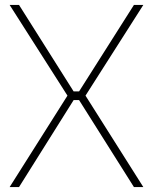

<svg xmlns="http://www.w3.org/2000/svg" viewBox="-20 -757 619 777"><path d="M19 0 253 -370 19 -737H57L278 -387H300L522 -737H560L326 -370L560 0H522L300 -352H278L57 0Z"/></svg>

Font: Tomorrow ExtraLight
Style: Regular
Weight: 275
Designer: Tony de Marco, Monica Rizzolli
Foundry: Just in Type
Version: Version 2.002